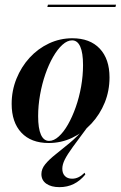

<svg xmlns="http://www.w3.org/2000/svg" viewBox="-20 -589 509 807"><path d="M229.8 197.6Q195.2 197.6 174.6 183.1Q154 168.5 154 142.7Q154 121 170.2 101.2Q186.3 81.5 212.9 60.5Q239.5 39.5 272.6 12.1Q305.6 -15.3 338.7 -54L348.4 -55.6Q310.5 -4.8 286.7 27.8Q262.9 60.5 252.4 81.5Q241.9 102.4 241.9 120.2Q241.9 139.5 252.8 150.8Q263.7 162.1 283.1 162.1Q297.6 162.1 310.5 155.6Q323.4 149.2 335.5 137.1L338.7 144.4Q316.9 171 289.9 184.3Q262.9 197.6 229.8 197.6ZM184.7 12.1Q110.5 12.1 69.8 -31.5Q29 -75 29 -152.4Q29 -208.1 49.2 -258.1Q69.4 -308.1 104.4 -346.4Q139.5 -384.7 185.9 -406.5Q232.3 -428.2 283.9 -428.2Q358.1 -428.2 399.2 -384.7Q440.3 -341.1 440.3 -263.7Q440.3 -207.3 420.2 -157.7Q400 -108.1 364.5 -69.8Q329 -31.5 283.1 -9.7Q237.1 12.1 184.7 12.1ZM186.3 3.2Q206.5 3.2 227 -15.3Q247.6 -33.9 265.7 -65.7Q283.9 -97.6 298.4 -138.7Q312.9 -179.8 321 -225.4Q329 -271 329 -315.3Q329 -366.9 317.3 -393.1Q305.6 -419.4 283.1 -419.4Q262.9 -419.4 242.3 -400.8Q221.8 -382.3 203.2 -350Q184.7 -317.7 170.6 -277Q156.5 -236.3 148.4 -190.7Q140.3 -145.2 140.3 -100.8Q140.3 -49.2 152 -23Q163.7 3.2 186.3 3.2ZM179 -559.7 181.5 -569.4H467.7L465.3 -559.7Z"/></svg>

Font: Playfair 144pt
Style: Bold Italic
Weight: 700
Italic angle: -15.6°
Designer: Claus Eggers Sørensen
Foundry: Claus Eggers Sørensen
Version: Version 2.203